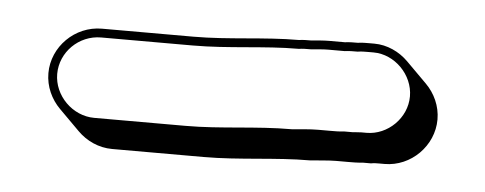

<svg xmlns="http://www.w3.org/2000/svg" viewBox="-30 -99 824 326"><g transform="rotate(5 382.5 64.5)"><path d="M169 173H325C386 173 447 163 505 163C520 162 537 160 550 160H570C578 160 586 160 595 159H609C614 158 618 158 623 158H632C677 158 715 120 715 75C715 52 705 31 690 16L655 -19C640 -34 619 -44 597 -44H588C582 -44 576 -44 569 -43C562 -43 554 -43 547 -42H520C511 -42 501 -41 489 -40C482 -40 476 -40 469 -39C410 -39 350 -29 290 -29H134C88 -29 50 9 50 54C50 77 60 98 75 113L110 148C125 163 146 173 169 173ZM489 -25H490C502 -26 512 -27 520 -27H548C555 -28 562 -28 569 -28H570C576 -29 582 -29 588 -29H597C633 -29 665 3 665 40C665 77 633 108 597 108H588C583 108 576 109 573 109H559C551 110 543 110 535 110H515C500 110 483 112 470 113C409 113 350 123 290 123H134C97 123 65 91 65 54C65 17 96 -14 134 -14H290C352 -14 411 -24 469 -24H470C476 -25 483 -25 489 -25Z"/></g></svg>

Font: Blanket
Style: Poster
Weight: 900
Foundry: Cannot Into Space Fonts
Version: Version 0.9